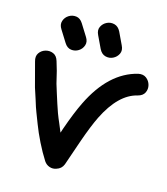

<svg xmlns="http://www.w3.org/2000/svg" viewBox="-109 -816 777 893"><g transform="rotate(15 280.0 -369.0)"><path d="M245 -10Q269 -17 278 -40L321 -165Q348 -242 371 -289Q434 -416 522 -437Q546 -443 554.5 -460.5Q563 -478 558 -497Q553 -516 537.5 -528Q522 -540 498 -535Q364 -502 282 -334Q256 -281 227 -198L220 -177L203 -218Q194 -238 185 -262L171 -303Q165 -320 156 -350L143 -392L129 -450L116 -494Q109 -518 91 -525.5Q73 -533 54 -527.5Q35 -522 24 -506Q13 -490 20 -466L51 -349Q55 -337 68 -297Q80 -257 87 -240L107 -188Q121 -151 142 -108.5Q163 -66 186 -30Q196 -15 212.5 -9.5Q229 -4 245 -10ZM135 -586Q148 -565 167.5 -562.5Q187 -560 203.5 -570.5Q220 -581 226 -599.5Q232 -618 219 -638L184 -694Q171 -715 151.5 -717.5Q132 -720 115.5 -709.5Q99 -699 93 -680.5Q87 -662 100 -642L135 -586ZM300 -601Q311 -579 330 -574Q349 -569 366.5 -577.5Q384 -586 392.5 -603.5Q401 -621 390 -643L362 -702Q351 -724 332 -729Q313 -734 295.5 -725.5Q278 -717 269.5 -699.5Q261 -682 272 -660L300 -601Z"/></g></svg>

Font: Balsamiq Sans
Style: Regular
Weight: 400
Designer: Michael Angeles
Foundry: Balsamiq SRL
Version: Version 1.020; ttfautohint (v1.8.4.7-5d5b);gftools[0.9.26]